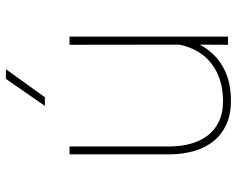

<svg xmlns="http://www.w3.org/2000/svg" viewBox="-95 -685 790 640"><g transform="rotate(-90 300.0 -365.0)"><path d="M470.7 0 471.2 -94.2Q445.8 -45.4 398.7 -17.8Q351.6 9.8 283.7 9.8Q237.8 9.8 204.3 -5.9Q170.9 -21.5 149.2 -48.6Q127.4 -75.7 116.7 -112.8Q106 -149.9 105.5 -192.9V-528.3H131.8V-191.9Q132.3 -155.3 141.1 -123.5Q149.9 -91.8 168.2 -67.9Q186.5 -43.9 214.8 -30.3Q243.2 -16.6 282.7 -16.6Q320.8 -16.6 352.5 -26.6Q384.3 -36.6 408.4 -55.4Q432.6 -74.2 448.5 -101.3Q464.4 -128.4 471.2 -162.6L470.7 -528.3H498V0ZM356.9 -740.2H389.2L295.9 -610.4H267.1Z"/></g></svg>

Font: Roboto Mono Thin
Style: Regular
Weight: 250
Designer: Google
Version: Version 2.000985; 2015; ttfautohint (v1.3)